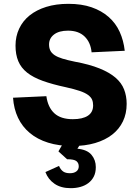

<svg xmlns="http://www.w3.org/2000/svg" viewBox="-20 -746 729 1002"><path d="M358 16Q287 16 231 -1.5Q175 -19 135.5 -52Q96 -85 74 -131.5Q52 -178 48 -236L222 -244Q230 -186 263.5 -155Q297 -124 360 -124Q411 -124 438.5 -142Q466 -160 466 -196Q466 -213 460.5 -226Q455 -239 439.5 -250.5Q424 -262 396 -271.5Q368 -281 323 -291Q253 -306 203 -324Q153 -342 121.5 -367Q90 -392 75.5 -426.5Q61 -461 61 -508Q61 -556 80 -596.5Q99 -637 134.5 -665.5Q170 -694 221 -710Q272 -726 337 -726Q406 -726 458 -708Q510 -690 547 -657.5Q584 -625 604.5 -580Q625 -535 631 -481L458 -473Q453 -525 421.5 -555.5Q390 -586 335 -586Q288 -586 262 -566Q236 -546 236 -514Q236 -496 242.5 -482.5Q249 -469 264.5 -458.5Q280 -448 306 -440Q332 -432 371 -424Q447 -410 499 -389Q551 -368 582.5 -341Q614 -314 627.5 -279.5Q641 -245 641 -204Q641 -153 621.5 -112.5Q602 -72 565.5 -43.5Q529 -15 476.5 0.5Q424 16 358 16ZM349 236Q298 236 264.5 213Q231 190 217 152L288 120Q296 139 309 148.5Q322 158 345 158Q366 158 378.5 148.5Q391 139 391 122Q391 105 379 95Q367 85 330 85L285 44L316 -10H409L384 30Q435 35 457.5 62Q480 89 480 126Q480 155 469.5 175.5Q459 196 441 209.5Q423 223 399.5 229.5Q376 236 349 236Z"/></svg>

Font: Geist ExtBd
Style: Regular
Weight: 400
Designer: Basement.studio, Andrés Briganti, Mateo Zaragoza
Foundry: Basement.studio, Vercel, Andrés Briganti, Guido Ferreyra, Mateo Zaragoza
Version: Version 1.401